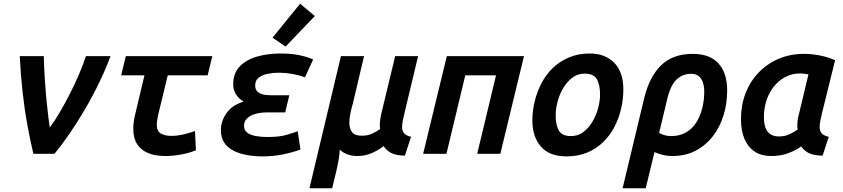

<svg xmlns="http://www.w3.org/2000/svg" viewBox="-20 -825 4520 1030"><path d="M159 0Q143 -68 127.5 -151Q112 -234 101.5 -328Q91 -422 86 -524H215Q216 -467 220.5 -398.5Q225 -330 232 -262.5Q239 -195 247 -141Q273 -175 301 -223Q329 -271 356 -324Q383 -377 405 -429Q427 -481 441 -524H573Q547 -454 511.5 -380.5Q476 -307 434.5 -236.5Q393 -166 351 -105Q309 -44 272 0Z M867 12Q813 12 774.5 -4Q736 -20 715.5 -52Q695 -84 695 -134Q695 -153 698 -174.5Q701 -196 707 -219L755 -421H630L655 -524H1119L1094 -421H880L829 -211Q826 -196 823.5 -182Q821 -168 821 -157Q821 -120 844 -108Q867 -96 898 -96Q930 -96 962.5 -103.5Q995 -111 1026 -122L1031 -19Q998 -5 953.5 3.5Q909 12 867 12Z M1388 14Q1346 14 1306 7Q1266 0 1234 -16Q1202 -32 1183.5 -59Q1165 -86 1165 -126Q1165 -175 1195 -218Q1225 -261 1287 -280Q1261 -295 1246 -319Q1231 -343 1231 -373Q1231 -432 1266 -468.5Q1301 -505 1359 -521.5Q1417 -538 1484 -538Q1542 -538 1585.5 -529Q1629 -520 1660 -506L1616 -410Q1584 -422 1547.5 -428.5Q1511 -435 1476 -435Q1446 -435 1416.5 -429Q1387 -423 1368 -408.5Q1349 -394 1349 -367Q1349 -348 1358.5 -336.5Q1368 -325 1386.5 -319.5Q1405 -314 1433 -314H1532L1510 -222H1415Q1377 -222 1348.5 -213.5Q1320 -205 1304.5 -189Q1289 -173 1289 -150Q1289 -127 1305.5 -114Q1322 -101 1350.5 -95.5Q1379 -90 1415 -90Q1478 -90 1517.5 -101.5Q1557 -113 1577 -121L1592 -23Q1552 -8 1499.5 3Q1447 14 1388 14ZM1512 -575 1442 -623 1590 -805 1669 -739Z M1640 185 1809 -524H1933L1874 -274Q1867 -250 1860.5 -221Q1854 -192 1854 -167Q1854 -137 1868 -117Q1882 -97 1920 -97Q1953 -97 1976.5 -108Q2000 -119 2019 -133Q2016 -154 2018.5 -175Q2021 -196 2026 -217L2100 -524H2223L2150 -219Q2145 -198 2141 -179Q2137 -160 2137 -144Q2137 -122 2148.5 -109.5Q2160 -97 2185 -91L2152 10Q2104 9 2078.5 -4.5Q2053 -18 2038 -41Q2011 -20 1975 -4Q1939 12 1896 12Q1867 12 1842 2.5Q1817 -7 1803 -23Q1801 6 1796.5 32.5Q1792 59 1785 89L1762 185Z M2250 0 2377 -524H2791L2664 0H2540L2641 -421H2476L2375 0Z M3019 14Q2928 14 2882 -38.5Q2836 -91 2836 -179Q2836 -230 2848.5 -281.5Q2861 -333 2885 -379Q2909 -425 2946 -460.5Q2983 -496 3032.5 -517Q3082 -538 3144 -538Q3226 -538 3275 -488.5Q3324 -439 3324 -345Q3324 -294 3312 -242Q3300 -190 3276 -144Q3252 -98 3215.5 -62.5Q3179 -27 3130 -6.5Q3081 14 3019 14ZM3043 -95Q3080 -95 3108.5 -116Q3137 -137 3157.5 -171Q3178 -205 3188.5 -244Q3199 -283 3199 -318Q3199 -370 3182 -400Q3165 -430 3116 -430Q3079 -430 3050.5 -408.5Q3022 -387 3002 -353.5Q2982 -320 2971.5 -281Q2961 -242 2961 -206Q2961 -154 2978 -124.5Q2995 -95 3043 -95Z M3320 185 3437 -303Q3465 -415 3527.5 -475.5Q3590 -536 3696 -536Q3788 -536 3834.5 -484.5Q3881 -433 3881 -340Q3881 -270 3861.5 -206.5Q3842 -143 3804 -94Q3766 -45 3711.5 -16.5Q3657 12 3587 12Q3560 12 3535.5 6Q3511 0 3491 -9L3444 185ZM3580 -95Q3626 -95 3660 -114.5Q3694 -134 3715.5 -168.5Q3737 -203 3747.5 -245.5Q3758 -288 3758 -334Q3758 -378 3740.5 -403.5Q3723 -429 3687 -429Q3643 -429 3610.5 -399.5Q3578 -370 3560 -296L3516 -112Q3527 -105 3544.5 -100Q3562 -95 3580 -95Z M4117 12Q4065 12 4029 -11.5Q3993 -35 3974 -79.5Q3955 -124 3955 -187Q3955 -261 3979.5 -324.5Q4004 -388 4049.5 -435.5Q4095 -483 4157 -509.5Q4219 -536 4293 -536Q4333 -536 4375.5 -528Q4418 -520 4460 -502L4390 -219Q4385 -198 4381 -179Q4377 -160 4377 -144Q4377 -122 4388.5 -109.5Q4400 -97 4426 -91L4393 10Q4344 9 4318.5 -4Q4293 -17 4278 -40Q4256 -22 4213.5 -5Q4171 12 4117 12ZM4159 -93Q4191 -93 4215.5 -105Q4240 -117 4259 -130Q4257 -143 4257.5 -158.5Q4258 -174 4260.5 -189Q4263 -204 4267 -217L4317 -426Q4306 -428 4294.5 -429.5Q4283 -431 4273 -431Q4228 -431 4192 -411.5Q4156 -392 4130.5 -359.5Q4105 -327 4091.5 -285Q4078 -243 4078 -198Q4078 -162 4087 -138.5Q4096 -115 4114 -104Q4132 -93 4159 -93Z"/></svg>

Font: Ubuntu Sans Mono SemiBold
Style: Italic
Weight: 600
Italic angle: -13.5°
Monospace: yes
Designer: Dalton Maag Ltd
Foundry: Dalton Maag Ltd
Version: Version 1.006